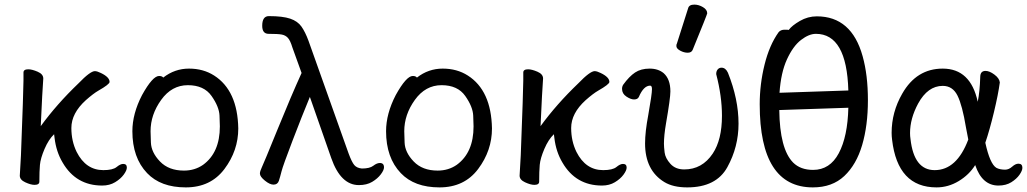

<svg xmlns="http://www.w3.org/2000/svg" viewBox="-20 -790 4461 834"><path d="M424 16Q310 16 252 -84Q224 -131 217 -191L215 -207Q191 -184 173.5 -143Q156 -102 153.5 -74Q151 -46 151 -1Q151 13 130 13Q114 13 90 2Q66 -9 66 -27L71 -115Q82 -403 82 -440V-475Q82 -489 103 -489Q119 -489 143.5 -478.5Q168 -468 168 -449Q164 -398 157 -242Q226 -337 321 -428Q372 -481 392 -481Q402 -481 418 -473Q456 -455 456 -434Q456 -424 407 -396Q386 -384 353 -355Q290 -298 290 -234Q290 -177 313 -130Q353 -51 429 -51Q470 -51 486.5 -64.5Q503 -78 515 -78Q531 -78 531 -62Q531 -50 517.5 -31.5Q504 -13 480 1.5Q456 16 424 16Z M779 -49Q826 -49 862 -74Q935 -127 935 -241Q935 -249 933.5 -287.5Q932 -326 899 -373Q866 -420 796 -420Q726 -420 680 -356Q634 -292 634 -220Q634 -214 635.5 -171Q637 -128 675 -88.5Q713 -49 779 -49ZM787 24Q678 24 619 -38Q555 -105 555 -220Q555 -296 597 -377Q643 -460 671 -460Q684 -460 689 -453Q739 -492 801 -492Q863 -492 910 -462Q1012 -397 1015 -232Q1015 -136 955 -56Q895 24 787 24Z M1539 14Q1460 14 1419 -103L1326 -369Q1292 -287 1250.5 -178.5Q1209 -70 1203 -46Q1197 -22 1191.5 -5Q1186 12 1168 12Q1152 12 1130.5 -5.5Q1109 -23 1109 -36Q1109 -46 1117 -62.5Q1125 -79 1185 -226.5Q1245 -374 1290 -473L1250 -584Q1241 -614 1230.5 -625.5Q1220 -637 1203.5 -640Q1187 -643 1147 -643Q1119 -643 1119 -678Q1119 -720 1148 -720Q1208 -720 1240.5 -709Q1273 -698 1289.5 -674.5Q1306 -651 1320 -613L1494 -124Q1508 -86 1519 -73Q1530 -60 1552 -58Q1586 -58 1601.5 -70Q1617 -82 1630 -82Q1648 -82 1648 -63Q1648 -51 1634 -32.5Q1620 -14 1596.5 0Q1573 14 1539 14Z M1881 -49Q1928 -49 1964 -74Q2037 -127 2037 -241Q2037 -249 2035.5 -287.5Q2034 -326 2001 -373Q1968 -420 1898 -420Q1828 -420 1782 -356Q1736 -292 1736 -220Q1736 -214 1737.5 -171Q1739 -128 1777 -88.5Q1815 -49 1881 -49ZM1889 24Q1780 24 1721 -38Q1657 -105 1657 -220Q1657 -296 1699 -377Q1745 -460 1773 -460Q1786 -460 1791 -453Q1841 -492 1903 -492Q1965 -492 2012 -462Q2114 -397 2117 -232Q2117 -136 2057 -56Q1997 24 1889 24Z M2595 16Q2481 16 2423 -84Q2395 -131 2388 -191L2386 -207Q2362 -184 2344.5 -143Q2327 -102 2324.5 -74Q2322 -46 2322 -1Q2322 13 2301 13Q2285 13 2261 2Q2237 -9 2237 -27L2242 -115Q2253 -403 2253 -440V-475Q2253 -489 2274 -489Q2290 -489 2314.5 -478.5Q2339 -468 2339 -449Q2335 -398 2328 -242Q2397 -337 2492 -428Q2543 -481 2563 -481Q2573 -481 2589 -473Q2627 -455 2627 -434Q2627 -424 2578 -396Q2557 -384 2524 -355Q2461 -298 2461 -234Q2461 -177 2484 -130Q2524 -51 2600 -51Q2641 -51 2657.5 -64.5Q2674 -78 2686 -78Q2702 -78 2702 -62Q2702 -50 2688.5 -31.5Q2675 -13 2651 1.5Q2627 16 2595 16Z M2965 24Q2904 24 2866 1Q2782 -50 2782 -167Q2782 -217 2796 -291Q2812 -381 2812 -403Q2812 -418 2804 -418Q2776 -418 2755 -369Q2750 -358 2734 -358Q2720 -358 2701 -370.5Q2682 -383 2682 -404Q2682 -414 2687 -422Q2713 -458 2738.5 -475Q2764 -492 2802 -492Q2839 -492 2863 -472Q2892 -446 2892 -393Q2892 -363 2873 -254Q2864 -201 2864 -166Q2864 -152 2867 -127.5Q2870 -103 2892 -78.5Q2914 -54 2952 -54Q3030 -54 3076 -123Q3116 -183 3116 -287Q3116 -372 3091 -468Q3091 -481 3097.5 -488.5Q3104 -496 3114 -496Q3132 -496 3142 -474Q3188 -359 3188 -253Q3188 -152 3139.5 -64Q3091 24 2965 24ZM2967 -561Q2951 -561 2934.5 -570Q2918 -579 2918 -590Q2918 -598 2920 -600L2969 -754Q2973 -770 2996 -770Q3015 -770 3033.5 -759Q3052 -748 3052 -732Q3052 -728 2989 -574Q2984 -561 2967 -561Z M3512 -52Q3585 -52 3623.5 -124.5Q3662 -197 3665 -322L3365 -312Q3367 -143 3425 -84Q3457 -52 3512 -52ZM3366 -387 3665 -397Q3658 -643 3524 -643Q3494 -643 3459.5 -616.5Q3425 -590 3398.5 -532.5Q3372 -475 3366 -387ZM3511 24Q3280 24 3280 -337Q3280 -424 3301 -509Q3322 -594 3362 -650Q3371 -661 3388 -661Q3404 -661 3406 -660Q3420 -679 3454.5 -699Q3489 -719 3528 -719Q3679 -719 3727 -546Q3750 -464 3750 -355Q3750 -245 3725 -160Q3700 -75 3647.5 -25.5Q3595 24 3511 24Z M4040 -51Q4136 -51 4186 -184L4176 -236Q4160 -333 4139 -375Q4118 -417 4075 -417Q4010 -417 3968 -340Q3933 -275 3933 -212Q3933 -199 3935 -186Q3950 -51 4040 -51ZM4048 24Q3879 24 3855 -183Q3853 -198 3853 -213Q3853 -303 3899 -383Q3961 -492 4075 -492Q4196 -492 4227 -348Q4236 -391 4238 -458Q4239 -482 4261 -482Q4278 -482 4299.5 -466Q4321 -450 4323 -432Q4316 -380 4297.5 -303Q4279 -226 4260 -170Q4280 -78 4308 -61Q4323 -53 4346 -53Q4362 -53 4376.5 -66Q4391 -79 4404 -79Q4421 -79 4421 -61Q4421 -49 4408.5 -31Q4396 -13 4373 1.5Q4350 16 4317 16Q4246 16 4216 -73Q4190 -31 4144.5 -3.5Q4099 24 4048 24Z"/></svg>

Font: LXGW WenKai Lite Medium
Style: Regular
Weight: 500
Designer: LXGW / Fontworks Inc.
Foundry: LXGW / Fontworks Inc.
Version: Version 1.511; March 25, 2025